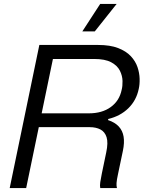

<svg xmlns="http://www.w3.org/2000/svg" viewBox="-20 -958 733 978"><path d="M29.4 0 180.4 -729H479.6Q541 -729 581.7 -713.2Q622.4 -697.4 646.3 -671.9Q670.1 -646.3 680.3 -616.4Q690.4 -586.6 691.2 -557.1Q692 -527.6 686.7 -505.1Q674.7 -446.7 633.9 -406.7Q593 -366.7 531.4 -351.9L530.4 -346.3Q565.1 -335 584.9 -313.7Q604.6 -292.4 609.6 -261.9Q614.6 -231.3 606.1 -190.3L581.4 -72.6Q574.4 -40.6 573.6 -25.8Q572.7 -11 575.7 0H490.6Q488.1 -12 490.7 -30.2Q493.3 -48.4 498.7 -74L521.1 -181.7Q531.7 -231.4 522.9 -259.1Q514 -286.7 491.6 -298.5Q469.1 -310.3 437 -310.3H166.6L181 -380.7H432.6Q500.1 -380.7 544.2 -412.7Q588.3 -444.7 599.6 -500.1Q604.7 -519.1 604.1 -545.7Q603.4 -572.3 590.6 -598.1Q577.7 -623.9 546.6 -640.7Q515.6 -657.6 459.1 -657.6H249.6L113.3 0ZM399.4 -798.1 490.3 -937.9H574.1L462.9 -798.1Z"/></svg>

Font: Mona Sans ExtraLight
Style: Italic
Weight: 200
Italic angle: -11.6951°
Designer: Deni Anggara
Foundry: GitHub
Version: Version 2.000